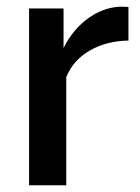

<svg xmlns="http://www.w3.org/2000/svg" viewBox="-20 -548 414 568"><path d="M360 -428Q296 -427 246.5 -399Q197 -371 176 -320V0H66V-523H168V-406Q195 -460 239 -492.5Q283 -525 332 -528Q342 -528 348.5 -528Q355 -528 360 -527Z"/></svg>

Font: Raleway Thin SemiBold
Style: Regular
Weight: 600
Version: Version 4.026